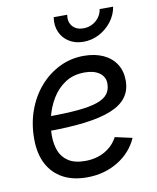

<svg xmlns="http://www.w3.org/2000/svg" viewBox="-85 -819 736 898"><g transform="rotate(-10 282.5 -370.5)"><path d="M255.4 11.7Q189.5 11.7 142.1 -13.9Q94.7 -39.6 68.8 -88.6Q43 -137.7 43 -208.5Q43 -280.3 65.4 -342.5Q87.9 -404.8 128.4 -451.4Q168.9 -498 222.7 -524.4Q276.4 -550.8 337.9 -550.8Q390.6 -550.8 429.9 -533Q469.2 -515.1 490.7 -481.9Q512.2 -448.7 512.2 -402.8Q512.2 -356.9 488.3 -324.5Q464.4 -292 414.6 -271.7Q364.7 -251.5 287.6 -241.9Q210.4 -232.4 104 -232.4L115.7 -299.8Q205.1 -299.8 264.9 -305.2Q324.7 -310.5 359.9 -322.8Q395 -335 410.2 -355Q425.3 -375 425.3 -404.3Q425.3 -436 399.4 -454.8Q373.5 -473.6 329.6 -473.6Q274.9 -473.6 236.6 -448.2Q198.2 -422.9 173.8 -382.6Q149.4 -342.3 138.2 -296.1Q127 -250 127 -208Q127 -168.5 139.4 -136.2Q151.9 -104 181.4 -84.7Q210.9 -65.4 260.7 -65.4Q314 -65.4 354.5 -88.6Q395 -111.8 415.5 -151.4L497.1 -133.3Q467.8 -66.9 403.1 -27.6Q338.4 11.7 255.4 11.7ZM349.6 -615.7Q310.5 -615.7 281.5 -634Q252.4 -652.3 239 -683.6Q225.6 -714.8 231.9 -753.4H295.9Q290.5 -719.7 308.6 -698.7Q326.7 -677.7 360.4 -677.7Q382.8 -677.7 401.9 -687.3Q420.9 -696.8 433.8 -713.9Q446.8 -731 450.2 -753.4H514.2Q507.8 -714.8 483.6 -683.6Q459.5 -652.3 424.6 -634Q389.6 -615.7 349.6 -615.7Z"/></g></svg>

Font: Inter 18pt
Style: Italic
Weight: 400
Italic angle: -9.3988°
Designer: Rasmus Andersson
Foundry: rsms
Version: Version 4.001;git-66647c0bb